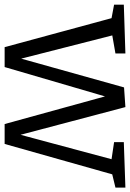

<svg xmlns="http://www.w3.org/2000/svg" viewBox="112 -690 574 849"><g transform="rotate(90 399.5 -265.0)"><path d="M603 -525 804 -532V-488L734 -471L748 -483L611 2H523L393 -470H409L271 2H183L52 -481L64 -469L-5 -482V-525L211 -532V-488L120 -472L129 -482L240 -47H227L361 -526L448 -532L577 -44H564L681 -480L690 -469L603 -482Z"/></g></svg>

Font: Bitter Thin
Style: Regular
Weight: 400
Version: Version 3.021